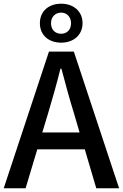

<svg xmlns="http://www.w3.org/2000/svg" viewBox="-20 -1015 662 1035"><path d="M238 -400C262 -480 285 -561 306 -645H311C333 -562 355 -480 380 -400L409 -301H208ZM0 0H118L181 -210H437L499 0H622L378 -737H244ZM310 -833C279 -833 255 -853 255 -890C255 -925 279 -947 310 -947C339 -947 363 -925 363 -890C363 -853 339 -833 310 -833ZM310 -785C376 -785 425 -826 425 -890C425 -954 376 -995 310 -995C242 -995 195 -954 195 -890C195 -826 242 -785 310 -785Z"/></svg>

Font: Noto Sans HK Medium
Style: Regular
Weight: 500
Designer: Ryoko NISHIZUKA 西塚涼子 (kana, bopomofo & ideographs); Paul D. Hunt (Latin, Greek & Cyrillic); Sandoll Communications 산돌커뮤니
Foundry: Adobe
Version: Version 2.002;hotconv 1.0.116;makeotfexe 2.5.65601